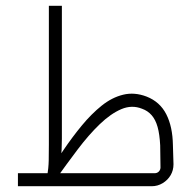

<svg xmlns="http://www.w3.org/2000/svg" viewBox="-20 -644 661 664"><path d="M42 0V-45H511Q523 -44 529.5 -51Q536 -58 535 -68L534 -141Q532 -180 525 -205Q518 -230 504.5 -245.5Q491 -261 471 -268Q436 -282 399.5 -266.5Q363 -251 325 -214.5Q287 -178 248.5 -127Q210 -76 170 -20L141 -38Q169 -80 199.5 -125Q230 -170 263 -210Q296 -250 331.5 -278.5Q367 -307 406 -316.5Q445 -326 487 -310Q533 -292 555 -249Q577 -206 578 -142L580 -76Q580 -55 570 -38Q560 -21 542.5 -10.5Q525 0 505 0ZM143 -33Q148 -63 148.5 -89.5Q149 -116 149 -144V-624H194V-164Q194 -125 190.5 -93Q187 -61 182 -33Z"/></svg>

Font: Mada Light
Style: Regular
Weight: 300
Designer: Khaled Hosny
Version: Version 1.5